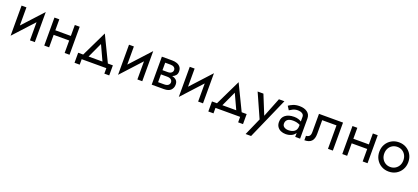

<svg xmlns="http://www.w3.org/2000/svg" viewBox="50 -1620 6453 2964"><g transform="rotate(20 3276.0 -137.5)"><path d="M160 -460V-162L465 -495V0H385V-298L80 35V-460Z M620 -460H700V-280H955V-460H1035V0H955V-205H700V0H620Z M1640 0H1235V90H1150V-75H1232L1435 -495L1638 -75H1720V90H1640ZM1435 -322 1321 -75H1549Z M1925 -460V-162L2230 -495V0H2150V-298L1845 35V-460Z M2385 -460H2555Q2598 -460 2633.5 -447.5Q2669 -435 2691 -407.5Q2713 -380 2713 -335Q2713 -296 2692 -271Q2671 -246 2637 -233Q2680 -224 2706.5 -199Q2733 -174 2733 -125Q2733 -73 2698.5 -36.5Q2664 0 2585 0H2385ZM2555 -390H2465V-267H2555Q2591 -267 2612 -285Q2633 -303 2633 -330Q2633 -357 2612 -373.5Q2591 -390 2555 -390ZM2565 -198H2465V-70H2565Q2610 -70 2631.5 -89Q2653 -108 2653 -135Q2653 -162 2631.5 -180Q2610 -198 2565 -198Z M2923 -460V-162L3228 -495V0H3148V-298L2843 35V-460Z M3838 0H3433V90H3348V-75H3430L3633 -495L3836 -75H3918V90H3838ZM3633 -322 3519 -75H3747Z M4398 -460 4098 220H4008L4134 -65L3958 -460H4053L4182 -143L4308 -460Z M4509 -352 4470 -413Q4496 -432 4540 -451Q4584 -470 4646 -470Q4725 -470 4774 -433.5Q4823 -397 4823 -330V0H4743V-66Q4722 -29 4680 -9.5Q4638 10 4586 10Q4543 10 4507 -6Q4471 -22 4449.5 -53.5Q4428 -85 4428 -132Q4428 -205 4480.5 -245.5Q4533 -286 4624 -286Q4664 -286 4694 -276Q4724 -266 4743 -253V-330Q4743 -365 4713.5 -382.5Q4684 -400 4646 -400Q4597 -400 4561.5 -382Q4526 -364 4509 -352ZM4509 -135Q4509 -98 4537.5 -79.5Q4566 -61 4606 -61Q4666 -61 4704.5 -88.5Q4743 -116 4743 -180V-198Q4692 -225 4628 -225Q4567 -225 4538 -201Q4509 -177 4509 -135Z M5361 -460V0H5281V-385H5046V-160Q5046 -78 5008.5 -39Q4971 0 4893 0V-73Q4923 -73 4944.5 -92Q4966 -111 4966 -160V-460Z M5516 -460H5596V-280H5851V-460H5931V0H5851V-205H5596V0H5516Z M6041 -230Q6041 -300 6072.5 -354Q6104 -408 6158 -439Q6212 -470 6279 -470Q6347 -470 6400.5 -439Q6454 -408 6485.5 -354Q6517 -300 6517 -230Q6517 -161 6485.5 -106.5Q6454 -52 6400.5 -21Q6347 10 6279 10Q6212 10 6158 -21Q6104 -52 6072.5 -106.5Q6041 -161 6041 -230ZM6122 -230Q6122 -182 6142.5 -145Q6163 -108 6198.5 -86.5Q6234 -65 6279 -65Q6324 -65 6359.5 -86.5Q6395 -108 6415.5 -145Q6436 -182 6436 -230Q6436 -278 6415.5 -315.5Q6395 -353 6359.5 -374Q6324 -395 6279 -395Q6234 -395 6198.5 -374Q6163 -353 6142.5 -315.5Q6122 -278 6122 -230Z"/></g></svg>

Font: Jost*
Style: Regular
Weight: 400
Version: Version 3.7